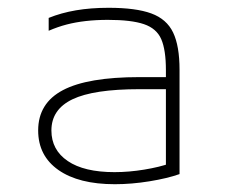

<svg xmlns="http://www.w3.org/2000/svg" viewBox="-20 -758 590 493"><path d="M275 -285Q182 -285 130 -321.5Q78 -358 78 -423Q78 -493 141.5 -526.5Q205 -560 338 -560H423V-529H338Q220 -529 166 -503Q112 -477 112 -423Q112 -373 154 -344.5Q196 -316 274 -316Q311 -316 350.5 -322.5Q390 -329 418 -339L406 -317V-578Q406 -630 394 -657.5Q382 -685 349.5 -696Q317 -707 257 -707Q227 -707 200.5 -704Q174 -701 151 -695Q128 -689 105 -679V-712Q137 -725 175 -731.5Q213 -738 259 -738Q329 -738 368.5 -723.5Q408 -709 424.5 -674.5Q441 -640 441 -579V-311Q410 -300 364 -292.5Q318 -285 275 -285Z"/></svg>

Font: M PLUS Code Latin SemiExpanded ExtraLight
Style: Regular
Weight: 250
Width: 6
Designer: Coji Morishita
Foundry: UNDERFOREST DESIGN
Version: Version 1.002; ttfautohint (v1.8.3)